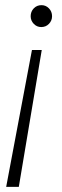

<svg xmlns="http://www.w3.org/2000/svg" viewBox="-20 -534 242 745"><path d="M142 -340 53 191H4L104 -340ZM141 -514Q158 -514 170 -501.5Q182 -489 182 -471Q182 -454 170 -441.5Q158 -429 140 -429Q123 -429 111 -441.5Q99 -454 99 -471Q99 -489 111 -501.5Q123 -514 141 -514Z"/></svg>

Font: DM Sans 17pt ExtraLight
Style: Italic
Weight: 250
Italic angle: -10°
Version: Version 4.004;gftools[0.9.30]